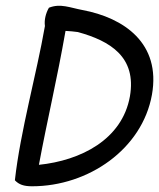

<svg xmlns="http://www.w3.org/2000/svg" viewBox="-20 -637 556 671"><path d="M32 -7C46 8 63 14 92 14C289 14 477 -116 511 -306C543 -486 413 -575 268 -602C225 -610 191 -626 151 -610C140 -591 134 -567 137 -546C108 -379 51 -178 32 -7ZM116 -61C146 -222 179 -358 209 -529C225 -528 239 -527 252 -525C365 -494 458 -438 434 -300C407 -149 262 -76 116 -61Z"/></svg>

Font: Snowfall
Style: Obl
Weight: 400
Designer: Jasper
Foundry: Cannot Into Space Fonts
Version: Version 0.9